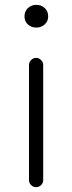

<svg xmlns="http://www.w3.org/2000/svg" viewBox="-20 -772 297 792"><path d="M99.6 -29.3V-503.9Q99.6 -515.6 108.4 -524.4Q117.2 -533.2 128.9 -533.2Q140.6 -533.2 149.4 -524.4Q158.2 -515.6 158.2 -503.9V-29.3Q158.2 -16.6 149.4 -8.3Q140.6 0 128.9 0Q117.2 0 108.4 -8.3Q99.6 -16.6 99.6 -29.3ZM129.9 -658.2Q109.4 -658.2 95.2 -670.9Q81.1 -683.6 81.1 -704.1Q81.1 -725.6 95.2 -738.8Q109.4 -752 129.9 -752Q150.4 -752 164.6 -738.8Q178.7 -725.6 178.7 -704.1Q178.7 -684.6 164.6 -671.4Q150.4 -658.2 129.9 -658.2Z"/></svg>

Font: irohamaru Light
Style: Regular
Weight: 200
Designer: [Source Han Sans]
Ryoko NISHIZUKA  (kana & ideographs); Paul D. Hunt (Latin, Greek & Cyrillic); Wenlong ZHANG  (bopomofo
Version: Version 1.01